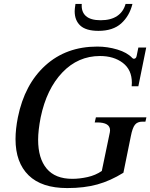

<svg xmlns="http://www.w3.org/2000/svg" viewBox="-20 -947 765 977"><path d="M360 -890Q360 -901 364 -927H396Q393 -887 417 -865.5Q441 -844 492 -844Q544 -844 576 -865.5Q608 -887 619 -927H654Q639 -866 597 -828Q555 -790 481 -790Q418 -790 389 -816.5Q360 -843 360 -890ZM59 -239Q59 -290 71 -350Q105 -518 211 -614Q317 -710 475 -710Q527 -710 577 -695Q627 -680 653 -652Q657 -648 661 -648Q672 -648 675 -661L684 -705H724L684 -508H650Q651 -514 651 -526Q651 -592 605 -627Q559 -662 489 -662Q377 -662 297 -578Q217 -494 187 -350Q174 -283 174 -236Q174 -141 217.5 -89Q261 -37 348 -37Q385 -37 425.5 -46Q466 -55 498 -77L539 -274Q540 -278 540 -284Q540 -324 474 -324H462L468 -350H725L720 -328H705Q679 -328 666.5 -312Q654 -296 646 -255L608 -68Q542 -27 475.5 -8.5Q409 10 322 10Q192 10 125.5 -55Q59 -120 59 -239Z"/></svg>

Font: Taviraj Medium
Style: Italic
Weight: 500
Italic angle: -12°
Designer: Katatrad Team
Foundry: CadsonDemak
Version: Version 1.001